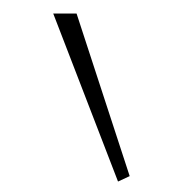

<svg xmlns="http://www.w3.org/2000/svg" viewBox="-110 -830 907 954"><g transform="rotate(15 343.0 -353.5)"><path d="M167 -730 55 -700 582 23 631 -18Z"/></g></svg>

Font: Original Surfer
Style: Regular
Weight: 400
Designer: Astigmatic (AOETI)
Foundry: Astigmatic (AOETI)
Version: Version 1.001